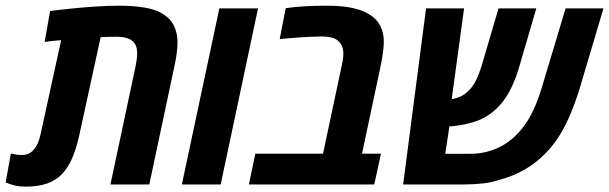

<svg xmlns="http://www.w3.org/2000/svg" viewBox="-55 -661 2182 688"><path d="M37.1 7.8Q17.1 7.8 0 4.2Q-17.1 0.5 -34.7 -7.3L-16.1 -110.8Q5.9 -105.5 22.5 -105.5Q40.5 -106 51.5 -112.3Q62.5 -118.7 72.3 -133.3Q78.1 -141.6 82.3 -152.3Q86.4 -163.1 90.8 -181.6L164.1 -517.1Q149.4 -516.1 134.5 -514.4Q119.6 -512.7 105 -510.7L124.5 -621.6Q162.6 -626.5 203.9 -630.6Q245.1 -634.8 288.1 -637.7Q331.1 -640.6 374 -640.6Q423.8 -640.6 466.3 -633.3Q508.8 -626 535.6 -606.4Q559.6 -589.8 570.3 -564.7Q581.1 -539.6 581.1 -509.3Q581.1 -490.2 577.9 -467.5Q574.7 -444.8 569.3 -420.4L480 0H340.8L430.7 -422.9Q436.5 -451.2 436.5 -469.7Q436.5 -484.9 432.6 -495.4Q428.7 -505.9 420.9 -512.7Q414.6 -519 405 -522.7Q395.5 -526.4 384.5 -527.8Q373.5 -529.3 362.3 -529.3Q352.5 -529.3 336.7 -529.1Q320.8 -528.8 305.7 -527.8L229 -176.3Q219.2 -130.9 204.6 -96.2Q189.9 -61.5 168.2 -38.3Q146.5 -15.1 114.3 -3.7Q82 7.8 37.1 7.8Z M596.7 0 731 -630.9H869.6L735.8 0Z M836.9 0 859.9 -110.4H1102.5L1168.9 -422.9Q1171.9 -436 1173.6 -447.3Q1175.3 -458.5 1175.3 -468.8Q1175.3 -484.4 1170.4 -495.8Q1165.5 -507.3 1155.8 -515.1Q1146 -523.9 1130.6 -527.1Q1115.2 -530.3 1098.6 -530.3Q1079.1 -530.3 1059.1 -529.3Q1039.1 -528.3 1016.6 -526.9Q994.1 -525.4 967.3 -522.9L947.3 -521L968.8 -631.8Q1000.5 -636.2 1036.1 -638.4Q1071.8 -640.6 1111.8 -640.6Q1171.4 -640.6 1209 -632.3Q1246.6 -624 1271.5 -607.4Q1288.6 -596.2 1299.1 -582Q1309.6 -567.9 1314.5 -551.3Q1317.4 -542 1318.8 -532.5Q1320.3 -522.9 1320.3 -511.7Q1320.3 -499.5 1318.6 -483.9Q1316.9 -468.3 1314.2 -451.7Q1311.5 -435.1 1308.1 -420.4L1242.2 -110.4H1310.1L1286.1 0Z M1389.6 0 1471.7 -630.9H1607.9L1558.1 -265.1L1529.3 -324.7Q1539.6 -315.4 1549.8 -310.8Q1560.1 -306.2 1567.4 -306.2Q1585.4 -310.1 1599.4 -317.4Q1613.3 -324.7 1626 -337.9Q1640.6 -352.5 1651.4 -374.5Q1662.1 -396.5 1670.4 -423.8L1731.4 -630.9H1866.7L1803.2 -413.6Q1789.1 -367.7 1769.8 -332Q1750.5 -296.4 1722.2 -270Q1689.5 -239.3 1649.4 -226.1Q1609.4 -212.9 1564.5 -208.5Q1553.2 -208 1544.4 -208.5Q1535.6 -209 1525.9 -210.9Q1516.1 -212.9 1501 -218.3L1564.5 -268.6L1540.5 -109.9H1631.3Q1681.6 -109.9 1728 -130.6Q1774.4 -151.4 1810.5 -194.3Q1836.4 -224.6 1855.5 -265.1Q1874.5 -305.7 1887.7 -351.6L1971.7 -630.9H2107.4L2022.5 -345.2Q2008.3 -298.8 1990.5 -255.6Q1972.7 -212.4 1949.7 -175.3Q1926.8 -138.2 1898.4 -110.4Q1865.2 -76.2 1824 -52.7Q1782.7 -29.3 1737.8 -17.6Q1708.5 -7.3 1675.5 -3.7Q1642.6 0 1604.5 0Z"/></svg>

Font: Open Sans SemiCondensed
Style: Bold Italic
Weight: 700
Width: 4
Italic angle: -12°
Designer: Monotype Design Team
Foundry: Monotype Imaging Inc.
Version: Version 3.003